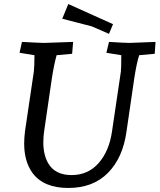

<svg xmlns="http://www.w3.org/2000/svg" viewBox="-20 -918 792 953"><path d="M141 -60Q100 -117 100 -205Q100 -234 104 -266L148 -563Q151 -588 151 -644L77 -656L89 -710Q180 -705 200 -705L343 -710L338 -651L261 -644Q248 -597 238 -533L199 -266Q195 -237 195 -212Q195 -150 219 -108Q253 -49 335 -49Q417 -49 469.5 -108.5Q522 -168 536 -266L580 -563Q582 -580 582 -644L508 -656L521 -710Q602 -705 623 -705L752 -710L748 -651L671 -644Q659 -609 647 -533L608 -266Q590 -135 516 -60Q442 15 319 15Q196 15 141 -60ZM289 -825 319 -898 541 -798 521 -750 436 -787Z"/></svg>

Font: Andada
Style: Italic
Weight: 400
Italic angle: -8.29999°
Designer: Carolina Giovagnoli
Foundry: Carolina Giovagnoli
Version: Version 1.003